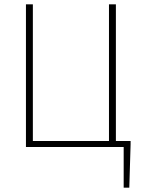

<svg xmlns="http://www.w3.org/2000/svg" viewBox="-20 -680 660 888"><path d="M552 188V0H100V-660H132V-28H484V-660H516V-28H584V-12L578 188Z"/></svg>

Font: Source Sans 3 VF
Style: Regular
Weight: 200
Designer: Paul D. Hunt
Foundry: Adobe
Version: Version 3.046;hotconv 1.0.118;makeotfexe 2.5.65603